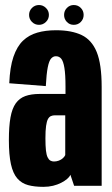

<svg xmlns="http://www.w3.org/2000/svg" viewBox="-20 -722 436 746"><path d="M148.5 4Q168.5 4 186 -0.2Q203.5 -4.5 217.2 -11.5Q231 -18.5 240.5 -26.5Q250 -34.5 253.5 -43L268 0H375V-384.5Q375 -472.5 355.8 -519.8Q336.5 -567 297.2 -585.8Q258 -604.5 197.5 -604.5Q157 -604.5 124.8 -595.2Q92.5 -586 69.2 -563.8Q46 -541.5 32.2 -501.2Q18.5 -461 16 -398.5L158 -387.5Q160.5 -435 165.5 -460.2Q170.5 -485.5 178.5 -494.5Q186.5 -503.5 197 -503.5Q210 -503.5 218 -493.8Q226 -484 230.2 -458.5Q234.5 -433 234.5 -385V-357H134Q101.5 -357 78.5 -348.8Q55.5 -340.5 41.2 -320.5Q27 -300.5 20.8 -266Q14.5 -231.5 14.5 -178Q14.5 -120 22.5 -84Q30.5 -48 47.2 -28.8Q64 -9.5 89 -2.8Q114 4 148.5 4ZM189.5 -94.5Q182 -94.5 175.8 -98Q169.5 -101.5 165 -110.8Q160.5 -120 158.5 -137.5Q156.5 -155 156.5 -185Q156.5 -214.5 159 -232.5Q161.5 -250.5 166.2 -259.2Q171 -268 178 -271Q185 -274 193.5 -274H233.5V-119.5Q231 -113.5 224.5 -107.5Q218 -101.5 208.8 -98Q199.5 -94.5 189.5 -94.5ZM131.5 -625.5Q147 -625.5 158.5 -636.8Q170 -648 170 -664Q170 -680 158.5 -691.2Q147 -702.5 131.5 -702.5Q115.5 -702.5 104.2 -691.2Q93 -680 93 -664Q93 -648 104.2 -636.8Q115.5 -625.5 131.5 -625.5ZM266.5 -625.5Q283 -625.5 294 -636.8Q305 -648 305 -664Q305 -680 294 -691.2Q283 -702.5 266.5 -702.5Q251 -702.5 240 -691.2Q229 -680 229 -664Q229 -648 239.8 -636.8Q250.5 -625.5 266.5 -625.5Z"/></svg>

Font: Anybody ExtraCondensed
Style: Bold
Weight: 700
Width: 2
Version: Version 1.113;gftools[0.9.25]